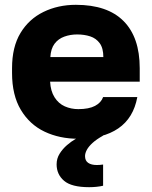

<svg xmlns="http://www.w3.org/2000/svg" viewBox="-20 -563 630 797"><path d="M305 13Q227 13 165 -16.5Q103 -46 66.5 -107Q30 -168 30 -260V-280Q30 -368 65 -426Q100 -484 160.5 -513.5Q221 -543 295 -543Q426 -543 493 -475.5Q560 -408 560 -280V-224H188Q190 -185 206.5 -159Q223 -133 249 -121.5Q275 -110 305 -110Q349 -110 374.5 -123.5Q400 -137 408 -160H550Q534 -73 471 -30Q408 13 305 13ZM300 -420Q272 -420 247 -411Q222 -402 206.5 -381.5Q191 -361 189 -326H409Q409 -363 394 -383.5Q379 -404 354.5 -412Q330 -420 300 -420ZM350 214Q277 214 246 187.5Q215 161 215 119Q215 95 227.5 75Q240 55 258 39.5Q276 24 293.5 14Q311 4 321 0H408Q381 15 364.5 30Q348 45 340.5 59Q333 73 333 85Q333 104 346 113Q359 122 382 122Q388 122 394.5 121.5Q401 121 408 120V208Q395 211 380 212.5Q365 214 350 214Z"/></svg>

Font: Golos Text
Style: Bold
Weight: 700
Designer: A.Korolkova, Vitaly Kuzmin
Foundry: ParaType Ltd
Version: Version 2.004